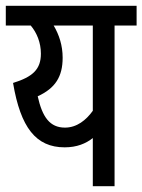

<svg xmlns="http://www.w3.org/2000/svg" viewBox="-20 -642 491 662"><path d="M451 -622H0V-554H86C107 -529 121 -495 121 -457C121 -403 93 -377 25 -356C51 -202 104 -134 203 -134C245 -134 276 -147 300 -166V0H375V-554H451ZM110 -310C171 -338 196 -378 196 -443C196 -485 184 -522 165 -554H300V-260C277 -228 245 -202 204 -202C152 -202 126 -238 110 -310Z"/></svg>

Font: Noto Sans Devanagari ExtraCondensed
Style: Regular
Weight: 400
Width: 2
Designer: Jelle Bosma - Monotype Design Team
Foundry: Monotype Imaging Inc.
Version: Version 2.004